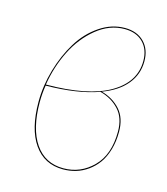

<svg xmlns="http://www.w3.org/2000/svg" viewBox="-87 -596 587 675"><g transform="rotate(15 206.5 -258.5)"><path d="M286.1 -527.3Q330.1 -527.3 356 -501.2Q381.8 -475.1 381.8 -431.6Q381.8 -383.8 351.8 -347.4Q321.8 -311 265.1 -290Q307.1 -278.3 333.5 -248.8Q359.9 -219.2 359.9 -168.9Q359.9 -133.3 351.1 -103.5Q342.3 -73.7 327.4 -53.2Q312.5 -32.7 292.2 -18.3Q272 -3.9 249.5 2.7Q227.1 9.3 203.1 9.3Q134.8 9.3 96.9 -45.2Q59.1 -99.6 59.1 -197.8Q59.1 -256.8 76.2 -315.7Q93.3 -374.5 122.3 -421.6Q151.4 -468.8 194.6 -498Q237.8 -527.3 286.1 -527.3ZM286.1 -523.4Q231.4 -523.4 184.3 -485.1Q137.2 -446.8 108.2 -388.4Q79.1 -330.1 68.4 -263.2Q221.2 -263.7 299.6 -309.1Q377.9 -354.5 377.9 -431.6Q377.9 -473.6 353.3 -498.5Q328.6 -523.4 286.1 -523.4ZM260.3 -288.1Q184.1 -260.7 68.4 -259.3Q63.5 -228.5 63.5 -197.8Q63.5 -101.6 100.1 -48.1Q136.7 5.4 203.6 5.4Q266.1 5.4 311 -39.8Q356 -85 356 -168.9Q356 -218.8 329.3 -247.8Q302.7 -276.9 260.3 -288.1Z"/></g></svg>

Font: Fira Sans Compressed Four
Style: Italic
Weight: 100
Width: 3
Italic angle: -8°
Designer: Carrois Corporate & Edenspiekermann AG
Foundry: Carrois Corporate GbR & Edenspiekermann AG
Version: Version 4.203;PS 004.203;hotconv 1.0.88;makeotf.lib2.5.64775